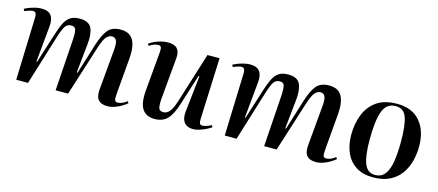

<svg xmlns="http://www.w3.org/2000/svg" viewBox="-44 -934 3081 1351"><g transform="rotate(15 1496.5 -258.0)"><path d="M402 -385Q404 -428 398 -448.5Q392 -469 366 -469Q336 -469 321 -446Q306 -423 287 -363L175 0H89L104 -460Q105 -498 79 -498Q69 -498 55 -494Q41 -490 18 -481L11 -496Q22 -502 42 -510Q62 -518 86.5 -524Q111 -530 133 -530Q183 -530 203.5 -502Q224 -474 218 -420L193 -160L198 -159L266 -374Q282 -425 298.5 -460Q315 -495 341 -513Q367 -531 410 -531Q478 -531 497.5 -488.5Q517 -446 509 -371L487 -160L493 -159L562 -381Q585 -455 615.5 -493Q646 -531 709 -531Q774 -531 800.5 -486Q827 -441 820 -354L798 -95Q794 -54 798.5 -41.5Q803 -29 819 -29Q833 -29 850 -35.5Q867 -42 886 -57L895 -45Q883 -34 860.5 -20Q838 -6 810.5 4Q783 14 757 14Q720 14 701 0.5Q682 -13 676.5 -34.5Q671 -56 673 -81L700 -384Q704 -432 694 -450.5Q684 -469 662 -469Q640 -469 621.5 -448.5Q603 -428 582 -362L467 0H376Z M919 -485Q944 -503 981 -516.5Q1018 -530 1056 -530Q1147 -530 1138 -438L1112 -149Q1107 -97 1112 -72Q1117 -47 1147 -47Q1174 -47 1193.5 -72Q1213 -97 1229 -149L1344 -516H1432L1414 -71Q1413 -48 1417.5 -37.5Q1422 -27 1439 -27Q1463 -27 1502 -48L1509 -34Q1495 -24 1473 -13Q1451 -2 1426 6Q1401 14 1379 14Q1336 14 1314.5 -13.5Q1293 -41 1299 -95L1328 -356L1321 -357L1253 -142Q1228 -60 1194.5 -22.5Q1161 15 1099 15Q1038 15 1009.5 -28Q981 -71 990 -167L1015 -450Q1017 -473 1012.5 -484Q1008 -495 992 -495Q974 -495 957 -487.5Q940 -480 927 -471Z M1921 -385Q1923 -428 1917 -448.5Q1911 -469 1885 -469Q1855 -469 1840 -446Q1825 -423 1806 -363L1694 0H1608L1623 -460Q1624 -498 1598 -498Q1588 -498 1574 -494Q1560 -490 1537 -481L1530 -496Q1541 -502 1561 -510Q1581 -518 1605.5 -524Q1630 -530 1652 -530Q1702 -530 1722.5 -502Q1743 -474 1737 -420L1712 -160L1717 -159L1785 -374Q1801 -425 1817.5 -460Q1834 -495 1860 -513Q1886 -531 1929 -531Q1997 -531 2016.5 -488.5Q2036 -446 2028 -371L2006 -160L2012 -159L2081 -381Q2104 -455 2134.5 -493Q2165 -531 2228 -531Q2293 -531 2319.5 -486Q2346 -441 2339 -354L2317 -95Q2313 -54 2317.5 -41.5Q2322 -29 2338 -29Q2352 -29 2369 -35.5Q2386 -42 2405 -57L2414 -45Q2402 -34 2379.5 -20Q2357 -6 2329.5 4Q2302 14 2276 14Q2239 14 2220 0.5Q2201 -13 2195.5 -34.5Q2190 -56 2192 -81L2219 -384Q2223 -432 2213 -450.5Q2203 -469 2181 -469Q2159 -469 2140.5 -448.5Q2122 -428 2101 -362L1986 0H1895Z M2690 14Q2616 14 2566 -18Q2516 -50 2491 -106.5Q2466 -163 2466 -238Q2466 -315 2491.5 -382Q2517 -449 2573.5 -489.5Q2630 -530 2724 -530Q2833 -530 2891 -462Q2949 -394 2949 -280Q2949 -223 2935 -170.5Q2921 -118 2890 -76Q2859 -34 2810 -10Q2761 14 2690 14ZM2699 -6Q2747 -6 2772.5 -40.5Q2798 -75 2807.5 -136.5Q2817 -198 2817 -280Q2817 -397 2797 -454.5Q2777 -512 2717 -512Q2651 -512 2625.5 -444Q2600 -376 2600 -236Q2600 -119 2622.5 -62.5Q2645 -6 2699 -6Z"/></g></svg>

Font: Literata 72pt SemiBold
Style: Italic
Weight: 600
Italic angle: -2°
Designer: Latin by Veronika Burian and Jose Scaglione. Greek by Irene Vlachou. Cyrillic by Vera Evstafieva
Foundry: TypeTogether
Version: Version 3.002